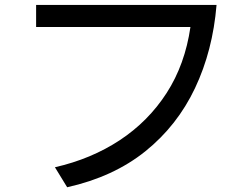

<svg xmlns="http://www.w3.org/2000/svg" viewBox="-20 -747 1040 797"><path d="M258.8 30.3 208 -52.7Q358.4 -86.9 477.1 -165Q595.7 -243.2 671.9 -361.3Q748 -479.5 770.5 -634.8H129.9V-726.6H878.9Q863.3 -537.1 789.6 -381.3Q715.8 -225.6 583.5 -119.1Q451.2 -12.7 258.8 30.3Z"/></svg>

Font: Kosugi
Style: Regular
Weight: 400
Version: Version 4.002